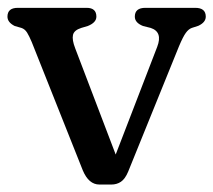

<svg xmlns="http://www.w3.org/2000/svg" viewBox="-20 -474 558 502"><path d="M271 8.5H240Q212 8.5 196.5 -28.5L63 -364Q56.5 -379.5 50.8 -388.8Q45 -398 36 -401L18.5 -406Q-0.5 -415.5 -0.5 -430.5Q-0.5 -453.5 26.5 -453.5H206.5Q232 -453.5 232 -430.5Q232 -415 209.5 -406L192.5 -401Q173.5 -395 170.8 -382.5Q168 -370 176.5 -348L282.5 -70L391 -351.5Q406 -390.5 374 -401L354 -406Q332.5 -414.5 332.5 -430.5Q332.5 -453.5 360 -453.5H490.5Q518 -453.5 518 -430.5Q518 -415.5 498.5 -406.5L481.5 -401Q473 -398 465.8 -388Q458.5 -378 448 -353L315 -25Q307 -6 296.2 1.2Q285.5 8.5 271 8.5Z"/></svg>

Font: Fraunces 72pt S100
Style: Regular
Weight: 400
Version: Version 1.000; ttfautohint (v1.8.3)